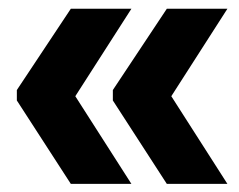

<svg xmlns="http://www.w3.org/2000/svg" viewBox="-20 -470 561 450"><path d="M513 -449.5 381.5 -244.5 513 -39H371L244.5 -234.5V-259L371 -449.5ZM288 -449.5 156.5 -244.5 288 -39H146L19.5 -234.5V-259L146 -449.5Z"/></svg>

Font: Anek Kannada
Style: Bold
Weight: 700
Version: Version 1.003